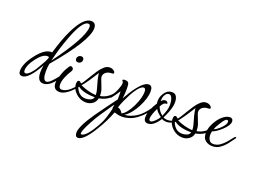

<svg xmlns="http://www.w3.org/2000/svg" viewBox="-127 -909 2067 1527"><g transform="rotate(20 907.0 -146.0)"><path d="M47 0Q16 0 16 -34Q16 -96 79 -177Q112 -220 144 -241.5Q176 -263 207 -260Q224 -318 242 -368Q260 -418 281 -461Q349 -601 414 -601Q456 -601 456 -553Q456 -448 217 -167Q211 -133 211 -101Q211 -25 243 -25Q264 -25 304 -73Q344 -122 348 -122Q351 -122 351 -117Q351 -111 346 -103Q284 -2 224 -2Q172 -2 172 -81Q172 -106 178 -139Q100 0 47 0ZM223 -196Q417 -459 417 -551Q417 -573 399 -573Q349 -573 288 -410Q247 -302 223 -196ZM64 -31Q87 -31 121 -76Q128 -84 138.5 -101.5Q149 -119 164 -145Q181 -174 188.5 -191Q196 -208 196 -213Q196 -215 195.5 -215Q195 -215 194 -216Q193 -219 183 -219Q143 -219 96 -157Q49 -95 49 -53Q49 -31 64 -31Z M427 -255Q403 -255 403 -279Q403 -291 412 -300Q422 -310 435 -310Q459 -310 459 -286Q459 -274 450 -265Q440 -255 427 -255ZM369 17Q314 17 314 -42Q314 -70 334 -124Q343 -149 352.5 -166.5Q362 -184 372 -199Q378 -208 386 -208Q394 -208 402 -200Q407 -195 407 -187Q407 -180 403 -173Q381 -139 367 -104.5Q353 -70 353 -43Q353 -7 379 -7Q393 -7 411 -14.5Q429 -22 447 -38Q459 -49 472.5 -63Q486 -77 500 -96Q526 -128 526 -128Q531 -128 531 -120Q531 -112 524 -104Q433 17 369 17Z M594 23Q547 23 509 -11Q470 -46 470 -91Q470 -120 486 -120Q496 -120 507 -106Q521 -118 557 -181Q573 -208 592 -236.5Q611 -265 633 -284.5Q655 -304 679 -304Q698 -304 711 -295Q726 -286 726 -273Q726 -265 703 -265Q681 -265 661 -251Q642 -236 642 -214Q642 -206 645 -197L670 -132Q678 -113 680.5 -95.5Q683 -78 683 -64Q741 -73 782 -123Q784 -126 787 -126Q793 -126 793 -118Q793 -116 792.5 -114Q792 -112 791 -110Q758 -58 680 -43Q677 -27 669 -15Q661 -3 650 5Q625 23 594 23ZM648 -59V-69Q648 -80 643.5 -99Q639 -118 630 -148Q621 -178 616.5 -202.5Q612 -227 613 -234Q587 -192 561.5 -154.5Q536 -117 516 -94Q547 -79 582 -70Q617 -61 648 -59ZM581 -5Q601 -5 620.5 -12.5Q640 -20 647 -40Q602 -40 563.5 -49Q525 -58 502 -77L496 -71Q523 -5 581 -5Z M631 309Q606 309 606 272Q606 247 628 201.5Q650 156 696 90Q727 45 760 1Q793 -43 825 -87V-93Q825 -111 825 -127Q825 -143 824 -156Q817 -146 804 -126Q791 -106 770 -81Q769 -80 768 -80Q763 -80 763 -89Q763 -96 767 -101Q790 -133 803.5 -168Q817 -203 817 -220Q817 -229 812 -236L806 -243Q806 -247 813.5 -250Q821 -253 837 -251Q851 -249 857.5 -239Q864 -229 864 -195Q864 -179 863 -156.5Q862 -134 858 -107Q872 -133 892.5 -165.5Q913 -198 930 -219Q981 -283 1017 -283Q1049 -283 1049 -236Q1049 -178 1008 -99Q992 -68 968 -37.5Q944 -7 917 10Q961 9 1011 -21Q1061 -51 1110 -125Q1113 -130 1116 -130Q1120 -130 1120 -124Q1120 -115 1111 -102Q1095 -79 1082.5 -64.5Q1070 -50 1057.5 -38.5Q1045 -27 1027 -13Q995 11 963 21Q931 31 902 31Q884 31 867.5 27.5Q851 24 837 19Q821 60 801 101Q781 142 753 187Q679 309 631 309ZM890 8Q912 -2 932.5 -28.5Q953 -55 970 -91Q1005 -164 1005 -215Q1005 -246 988 -246Q984 -246 978 -244Q960 -236 940.5 -211.5Q921 -187 902 -151Q887 -123 872 -90Q857 -57 848 -27Q859 -27 872.5 -15.5Q886 -4 890 8ZM647 274Q692 274 768 130Q778 111 789 78Q800 45 811 -1Q810 -3 810 -6Q810 -9 810 -11Q810 -23 816 -33Q815 -34 814 -34Q810 -34 803 -24L731 82Q721 97 707.5 119.5Q694 142 678 173Q641 243 641 265Q641 274 647 274Z M1114 12Q1079 12 1079 -29Q1079 -86 1129 -163Q1128 -168 1127.5 -174Q1127 -180 1127 -185Q1127 -221 1151 -255Q1175 -289 1210 -289Q1240 -289 1250.5 -268Q1261 -247 1261 -221Q1261 -199 1256 -179Q1251 -158 1241 -132Q1231 -106 1216 -77Q1231 -68 1250 -68Q1267 -68 1282 -72.5Q1297 -77 1310 -90Q1323 -103 1330.5 -113Q1338 -123 1337 -122Q1339 -124 1341 -124Q1345 -124 1347.5 -119Q1350 -114 1346 -109Q1330 -86 1304.5 -68.5Q1279 -51 1249 -51Q1226 -51 1209 -61Q1163 12 1114 12ZM1203 -86Q1216 -118 1223 -141Q1230 -164 1230 -184V-192Q1230 -219 1221 -242.5Q1212 -266 1195 -266Q1172 -266 1159 -238Q1150 -219 1150 -196V-190Q1166 -209 1182 -209Q1197 -209 1204 -199Q1207 -195 1207 -192Q1207 -186 1195 -186Q1177 -186 1157 -148Q1171 -109 1203 -86ZM1130 -12Q1143 -12 1167 -36Q1177 -46 1184 -55Q1191 -64 1195 -72Q1161 -95 1145 -123Q1115 -60 1115 -32Q1115 -12 1130 -12Z M1411 23Q1364 23 1326 -11Q1287 -46 1287 -91Q1287 -120 1303 -120Q1313 -120 1324 -106Q1338 -118 1374 -181Q1390 -208 1409 -236.5Q1428 -265 1450 -284.5Q1472 -304 1496 -304Q1515 -304 1528 -295Q1543 -286 1543 -273Q1543 -265 1520 -265Q1498 -265 1478 -251Q1459 -236 1459 -214Q1459 -206 1462 -197L1487 -132Q1495 -113 1497.5 -95.5Q1500 -78 1500 -64Q1558 -73 1599 -123Q1601 -126 1604 -126Q1610 -126 1610 -118Q1610 -116 1609.5 -114Q1609 -112 1608 -110Q1575 -58 1497 -43Q1494 -27 1486 -15Q1478 -3 1467 5Q1442 23 1411 23ZM1465 -59V-69Q1465 -80 1460.5 -99Q1456 -118 1447 -148Q1438 -178 1433.5 -202.5Q1429 -227 1430 -234Q1404 -192 1378.5 -154.5Q1353 -117 1333 -94Q1364 -79 1399 -70Q1434 -61 1465 -59ZM1398 -5Q1418 -5 1437.5 -12.5Q1457 -20 1464 -40Q1419 -40 1380.5 -49Q1342 -58 1319 -77L1313 -71Q1340 -5 1398 -5Z M1657 6Q1624 6 1599 -13Q1574 -32 1574 -77Q1574 -104 1586 -135.5Q1598 -167 1618.5 -195Q1639 -223 1664 -241Q1689 -259 1715 -259Q1725 -259 1732.5 -252Q1740 -245 1740 -231Q1740 -200 1693 -156Q1674 -138 1653.5 -124Q1633 -110 1616 -104Q1612 -91 1612 -74Q1612 -51 1623 -32Q1634 -13 1658 -13Q1688 -13 1713 -30Q1738 -47 1759 -71.5Q1780 -96 1796 -117Q1803 -127 1810 -127Q1814 -127 1814 -123Q1814 -121 1813 -118.5Q1812 -116 1811 -114Q1794 -90 1772 -62Q1750 -34 1722 -14Q1694 6 1657 6ZM1623 -124Q1649 -135 1677 -163Q1710 -195 1710 -219Q1710 -231 1698 -231Q1682 -231 1654 -185Q1629 -147 1623 -124Z"/></g></svg>

Font: Corinthia
Style: Regular
Weight: 400
Designer: Robert E. Leuschke
Foundry: Robert E. Leuschke
Version: Version 1.013; ttfautohint (v1.8.3)